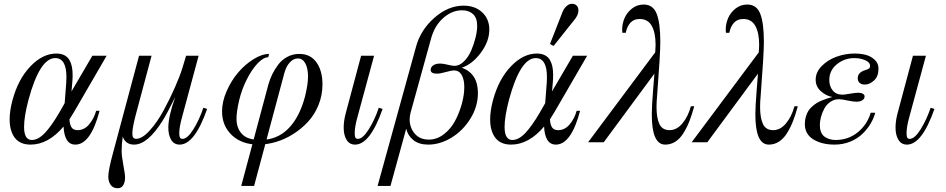

<svg xmlns="http://www.w3.org/2000/svg" viewBox="-20 -750 4988 1012"><path d="M276.9 -467.8Q302.2 -467.8 319.6 -458.7Q336.9 -449.7 346.2 -433.1Q355.5 -416.5 359.1 -397.5Q362.8 -378.4 362.8 -354Q362.8 -335.4 360.8 -313L356.9 -268.1L466.8 -456.1H542L372.1 -163.1Q370.6 -160.2 346.2 -121.1Q347.2 -94.2 356.7 -79.1Q366.2 -64 389.2 -64Q424.8 -64 450.4 -95.2Q476.1 -126.5 486.8 -166H504.9Q458 12.2 377 12.2Q319.8 12.2 314.9 -83Q234.4 12.2 141.1 12.2Q85.4 12.2 58.1 -23.7Q30.8 -59.6 30.8 -121.1Q30.8 -166 45.9 -222.2Q75.7 -333 140.4 -400.4Q205.1 -467.8 276.9 -467.8ZM147.9 -12.2Q181.2 -12.2 216.1 -48.8Q251 -85.4 292 -155.8L320.8 -206.1L329.1 -313Q330.1 -324.2 330.1 -344.2Q330.1 -443.8 271 -443.8Q189.5 -443.8 129.9 -223.1Q106.9 -135.3 106.9 -81.1Q106.9 -12.2 147.9 -12.2Z M1051.8 -182.1 1071.8 -175.8Q1005.9 12.2 926.8 12.2Q897.5 12.2 882.3 -12.7Q867.2 -37.6 867.2 -77.1Q867.2 -136.7 903.8 -238.8Q860.4 -150.9 836.4 -112.8Q757.8 12.2 687 12.2Q641.6 12.2 627 -29.8Q621.1 9.3 621.1 46.9Q621.1 72.3 630.1 119.6Q639.2 167 639.2 186Q639.2 210.9 629.2 226.6Q619.1 242.2 601.1 242.2Q575.7 242.2 563.2 224.4Q550.8 206.5 550.8 181.2Q550.8 147 576.2 54.2L712.9 -456.1H778.8L693.8 -138.2Q677.7 -74.7 677.7 -48.8Q677.7 -39.1 678.5 -33.7Q679.2 -28.3 683.8 -23.2Q688.5 -18.1 696.8 -18.1Q729 -18.1 768.8 -61.8Q808.6 -105.5 842.5 -168.2Q876.5 -231 902.3 -290Q928.2 -349.1 940.9 -390.1L960.9 -456.1H1026.9L939.9 -133.8Q924.8 -79.6 924.8 -47.9Q924.8 -31.7 928.7 -24.9Q932.6 -18.1 941.9 -18.1Q967.8 -18.1 999 -67.9Q1030.3 -117.7 1051.8 -182.1Z M1398.4 -465.8 1393.6 -448.2Q1368.7 -448.2 1338.1 -416.3Q1307.6 -384.3 1281 -331.8Q1254.4 -279.3 1240.7 -222.2Q1226.6 -162.1 1226.6 -124Q1226.6 -73.7 1256.3 -43Q1286.1 -12.2 1351.6 -12.2Q1439.5 -12.2 1498.8 -71.3Q1558.1 -130.4 1587.4 -240.2Q1603.5 -304.7 1603.5 -346.2Q1603.5 -390.1 1589.4 -416Q1575.2 -441.9 1549.8 -441.9Q1526.9 -441.9 1507.6 -421.1Q1488.3 -400.4 1478.5 -363.8L1319.3 230H1251.5L1394.5 -304.2Q1402.3 -332 1414.8 -357.9Q1427.2 -383.8 1446.5 -409.4Q1465.8 -435.1 1494.6 -450.4Q1523.4 -465.8 1557.6 -465.8Q1616.2 -465.8 1647.9 -421.4Q1679.7 -377 1679.7 -305.2Q1679.7 -248 1658.9 -196.8Q1638.2 -145.5 1603.5 -108.2Q1568.8 -70.8 1525.1 -43.2Q1481.4 -15.6 1434.1 -1.7Q1386.7 12.2 1341.8 12.2Q1255.4 12.2 1202.9 -36.9Q1150.4 -85.9 1150.4 -163.1Q1150.4 -214.4 1174.8 -270Q1199.2 -325.7 1235.6 -368.2Q1272 -410.6 1316.4 -438.2Q1360.8 -465.8 1398.4 -465.8Z M1976.6 -182.1 1996.6 -175.8Q1930.7 12.2 1851.6 12.2Q1822.3 12.2 1806.9 -12.7Q1791.5 -37.6 1791.5 -77.1Q1791.5 -112.3 1802.2 -152.8L1883.3 -456.1H1951.7L1864.3 -133.8Q1849.6 -81.5 1849.6 -47.9Q1849.6 -31.2 1853.3 -24.7Q1856.9 -18.1 1866.2 -18.1Q1892.1 -18.1 1923.6 -68.1Q1955.1 -118.2 1976.6 -182.1Z M2423.8 -720.2Q2483.9 -720.2 2521.5 -685.1Q2559.1 -649.9 2559.1 -594.2Q2559.1 -531.7 2514.2 -471.7Q2469.2 -411.6 2414.1 -393.1Q2499 -362.3 2499 -259.8Q2499 -188.5 2459.5 -124.8Q2419.9 -61 2359.6 -24.4Q2299.3 12.2 2237.3 12.2Q2189 12.2 2159.4 -11Q2129.9 -34.2 2121.1 -71.8L2038.1 230H1970.2L2172.9 -503.9Q2196.3 -591.3 2269 -655.8Q2341.8 -720.2 2423.8 -720.2ZM2416 -695.8Q2362.8 -695.8 2317.1 -655.8Q2271.5 -615.7 2252.9 -549.8L2144 -155.8Q2139.2 -135.3 2139.2 -121.1Q2139.2 -77.1 2166 -45.7Q2192.9 -14.2 2240.2 -14.2Q2282.7 -14.2 2319.3 -42.2Q2356 -70.3 2378.7 -113Q2401.4 -155.8 2414.3 -202.9Q2427.2 -250 2427.2 -291Q2427.2 -331.5 2413.3 -355.2Q2399.4 -378.9 2372.1 -378.9Q2360.4 -378.9 2330.3 -370.4Q2300.3 -361.8 2282.2 -361.8Q2250 -361.8 2250 -381.8Q2250 -396 2263.4 -405.5Q2276.9 -415 2300.3 -415Q2314.9 -415 2339.8 -408.9Q2364.7 -402.8 2375 -402.8Q2401.4 -402.8 2425 -426Q2448.7 -449.2 2463.4 -483.2Q2478 -517.1 2486.6 -552Q2495.1 -586.9 2495.1 -613.8Q2495.1 -655.3 2473.4 -675.5Q2451.7 -695.8 2416 -695.8Z M2809.6 -467.8Q2835 -467.8 2852.3 -458.7Q2869.6 -449.7 2878.9 -433.1Q2888.2 -416.5 2891.8 -397.5Q2895.5 -378.4 2895.5 -354Q2895.5 -335.4 2893.6 -313L2889.6 -268.1L2999.5 -456.1H3074.7L2904.8 -163.1Q2903.3 -160.2 2878.9 -121.1Q2879.9 -94.2 2889.4 -79.1Q2898.9 -64 2921.9 -64Q2957.5 -64 2983.2 -95.2Q3008.8 -126.5 3019.5 -166H3037.6Q2990.7 12.2 2909.7 12.2Q2852.5 12.2 2847.7 -83Q2767.1 12.2 2673.8 12.2Q2618.2 12.2 2590.8 -23.7Q2563.5 -59.6 2563.5 -121.1Q2563.5 -166 2578.6 -222.2Q2608.4 -333 2673.1 -400.4Q2737.8 -467.8 2809.6 -467.8ZM2680.7 -12.2Q2713.9 -12.2 2748.8 -48.8Q2783.7 -85.4 2824.7 -155.8L2853.5 -206.1L2861.8 -313Q2862.8 -324.2 2862.8 -344.2Q2862.8 -443.8 2803.7 -443.8Q2722.2 -443.8 2662.6 -223.1Q2639.6 -135.3 2639.6 -81.1Q2639.6 -12.2 2680.7 -12.2ZM2897.9 -507.8 2878.9 -518.1 2945.8 -689Q2954.1 -707.5 2967.3 -718.8Q2980.5 -730 2993.7 -730Q3011.2 -730 3020 -720.2Q3028.8 -710.4 3028.8 -694.8Q3028.8 -668.9 3003.9 -641.1Z M3079.6 0 3433.6 -474.1Q3435.5 -502.4 3435.5 -513.2Q3435.5 -577.1 3415.3 -613.5Q3395 -649.9 3351.6 -649.9Q3320.8 -649.9 3302.7 -630.1Q3284.7 -610.4 3278.3 -577.1H3260.3Q3259.3 -582 3259.3 -594.2Q3259.3 -624.5 3271.7 -654.1Q3284.2 -683.6 3311 -704.8Q3337.9 -726.1 3372.6 -726.1Q3422.4 -726.1 3441.4 -677Q3460.4 -627.9 3460.4 -529.8Q3460.4 -464.4 3443.4 -244.1Q3440.4 -213.9 3440.4 -186Q3440.4 -128.4 3455.6 -96.2Q3470.7 -64 3509.3 -64Q3547.4 -64 3577.1 -99.9Q3606.9 -135.7 3621.6 -189.9H3639.2Q3627 -145 3613.8 -111.3Q3600.6 -77.6 3582.3 -48.3Q3564 -19 3539.8 -3.4Q3515.6 12.2 3486.3 12.2Q3415.5 12.2 3415.5 -146Q3415.5 -190.4 3421.9 -268.3Q3428.2 -346.2 3429.2 -361.8L3162.1 0Z M3625.5 0 3979.5 -474.1Q3981.4 -502.4 3981.4 -513.2Q3981.4 -577.1 3961.2 -613.5Q3940.9 -649.9 3897.5 -649.9Q3866.7 -649.9 3848.6 -630.1Q3830.6 -610.4 3824.2 -577.1H3806.2Q3805.2 -582 3805.2 -594.2Q3805.2 -624.5 3817.6 -654.1Q3830.1 -683.6 3856.9 -704.8Q3883.8 -726.1 3918.5 -726.1Q3968.3 -726.1 3987.3 -677Q4006.3 -627.9 4006.3 -529.8Q4006.3 -464.4 3989.3 -244.1Q3986.3 -213.9 3986.3 -186Q3986.3 -128.4 4001.5 -96.2Q4016.6 -64 4055.2 -64Q4093.3 -64 4123 -99.9Q4152.8 -135.7 4167.5 -189.9H4185.1Q4172.9 -145 4159.7 -111.3Q4146.5 -77.6 4128.2 -48.3Q4109.9 -19 4085.7 -3.4Q4061.5 12.2 4032.2 12.2Q3961.4 12.2 3961.4 -146Q3961.4 -190.4 3967.8 -268.3Q3974.1 -346.2 3975.1 -361.8L3708 0Z M4484.4 -467.8Q4515.1 -467.8 4542 -461.2Q4568.8 -454.6 4589.6 -435.8Q4610.4 -417 4610.4 -388.2Q4610.4 -347.2 4586.9 -325.7Q4563.5 -304.2 4538.1 -304.2Q4521.5 -304.2 4511.2 -313Q4501 -321.8 4501 -336.9Q4501 -368.2 4539.1 -379.9Q4556.2 -385.3 4561 -389.2Q4565.9 -393.1 4565.9 -402.8Q4565.9 -421.9 4539.8 -432.9Q4513.7 -443.8 4482.9 -443.8Q4431.2 -443.8 4391.1 -411.4Q4351.1 -378.9 4351.1 -328.1Q4351.1 -294.9 4369.4 -272.9Q4387.7 -251 4419.9 -251Q4431.2 -251 4460 -256.1Q4488.8 -261.2 4503.9 -261.2Q4518.1 -261.2 4527.6 -256.1Q4537.1 -251 4537.1 -241.2Q4537.1 -229.5 4525.4 -221.7Q4513.7 -213.9 4494.1 -213.9Q4476.6 -213.9 4445.8 -220.5Q4415 -227.1 4402.3 -227.1Q4377 -227.1 4356.4 -212.9Q4335.9 -198.7 4324.5 -177Q4313 -155.3 4307.1 -132.8Q4301.3 -110.4 4301.3 -90.8Q4301.3 -48.8 4325 -30.5Q4348.6 -12.2 4384.3 -12.2Q4451.7 -12.2 4501.5 -53Q4551.3 -93.8 4569.3 -155.8H4593.3Q4585.4 -126 4568.1 -97.2Q4550.8 -68.4 4524.7 -43.5Q4498.5 -18.6 4460.7 -3.2Q4422.9 12.2 4378.9 12.2Q4311.5 12.2 4266.8 -15.4Q4222.2 -43 4222.2 -96.2Q4222.2 -117.2 4227.5 -135.3Q4232.9 -153.3 4241 -166Q4249 -178.7 4262.2 -189.9Q4275.4 -201.2 4286.6 -208Q4297.9 -214.8 4314.7 -221.4Q4331.5 -228 4341.6 -231.2Q4351.6 -234.4 4367.2 -238.8Q4334.5 -244.6 4306.9 -269Q4279.3 -293.5 4279.3 -330.1Q4279.3 -369.6 4311.3 -402.1Q4343.3 -434.6 4389.6 -451.2Q4436 -467.8 4484.4 -467.8Z M4885.3 -182.1 4905.3 -175.8Q4839.4 12.2 4760.3 12.2Q4731 12.2 4715.6 -12.7Q4700.2 -37.6 4700.2 -77.1Q4700.2 -112.3 4710.9 -152.8L4792 -456.1H4860.4L4772.9 -133.8Q4758.3 -81.5 4758.3 -47.9Q4758.3 -31.2 4762 -24.7Q4765.6 -18.1 4774.9 -18.1Q4800.8 -18.1 4832.3 -68.1Q4863.8 -118.2 4885.3 -182.1Z"/></svg>

Font: Flanker Steampunk
Style: Italic
Weight: 400
Italic angle: -12°
Designer: Alexey Kryukov, Leonardo Di Lena
Foundry: Alexey Kryukov, Leonardo Di Lena
Version: 1.210